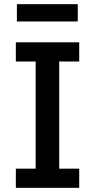

<svg xmlns="http://www.w3.org/2000/svg" viewBox="-20 -901 456 921"><path d="M360 0H56V-92H151V-606H56V-698H360V-606H264V-92H360ZM61 -798V-881H353V-798Z"/></svg>

Font: IBM Plex Sans Medm
Style: Regular
Weight: 500
Designer: Mike Abbink, Paul van der Laan, Pieter van Rosmalen
Foundry: Bold Monday
Version: Version 3.005